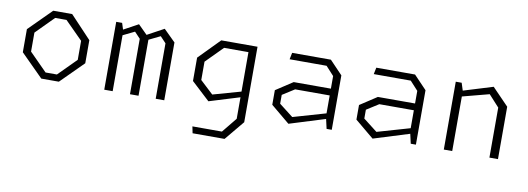

<svg xmlns="http://www.w3.org/2000/svg" viewBox="-57 -853 3833 1393"><g transform="rotate(10 1860.0 -156.0)"><path d="M245 0H374.5L540 -165V-335L384.5 -500H245L80 -335V-165ZM138 -180V-320L268 -451H351.5L482 -320V-180L351.5 -49H268Z M1088 0H1151V-426L1064.5 -511.5L942 -445L875 -511.5L767.5 -453L752.5 -500H709V0H771V-412L856 -453.5L898.5 -408.5V0H961.5V-412.5L1045.5 -453.5L1088 -408.5Z M1395 200H1630.5L1750 56V-500H1483L1332 -346V-174L1467.5 -48.5L1692 -117.5V41L1602.5 151H1385ZM1390 -191.5V-326.5L1512.5 -450H1692V-159.5L1486.5 -101.5Z M2347 0H2385V-401L2290.5 -500H2005L1995 -451H2267.5L2327 -386V-293H2053L1928.5 -211.5V-104L2067.5 11.5L2331 -70.5ZM1983.5 -121.5V-186.5L2072.5 -243H2327V-111L2086.5 -41.5Z M2967 0H3005V-401L2910.5 -500H2625L2615 -451H2887.5L2947 -386V-293H2673L2548.5 -211.5V-104L2687.5 11.5L2951 -70.5ZM2603.5 -121.5V-186.5L2692.5 -243H2947V-111L2706.5 -41.5Z M3546.5 0H3609.5V-386L3488 -511.5L3271.5 -445L3254 -500H3210.5V0H3272.5V-402L3469 -453.5L3546.5 -368.5Z"/></g></svg>

Font: Monaspace Krypton ExtraLight
Style: Regular
Weight: 200
Designer: Riley Cran & the Lettermatic Team
Foundry: Lettermatic
Version: Version 1.101 (Monaspace Krypton)